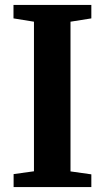

<svg xmlns="http://www.w3.org/2000/svg" viewBox="-20 -763 428 783"><path d="M35.5 -53 118.5 -64.5V-674.5L35 -688V-743H352.5V-688L267.5 -674.5V-64L352.5 -52V0H35.5Z"/></svg>

Font: Merriweather Text
Style: Bold
Weight: 700
Designer: Eben Sorkin
Foundry: Eben Sorkin
Version: Version 2.100